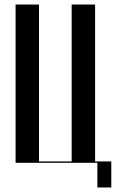

<svg xmlns="http://www.w3.org/2000/svg" viewBox="-20 -719 512 848"><path d="M48.8 0H400V-699H296.5V-6H152.2V-699H48.8ZM386 0H410V109H471.5V-6H386Z"/></svg>

Font: Moniqa Black
Style: Regular
Weight: 900
Designer: Rajesh Rajput
Foundry: Rajesh Rajput
Version: Version 1.000